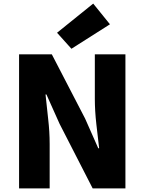

<svg xmlns="http://www.w3.org/2000/svg" viewBox="-20 -1047 804 1067"><path d="M86 0V-745H268L453 -388L526 -223H531Q524 -282 515.5 -356.5Q507 -431 507 -498V-745H677V0H495L311 -359L238 -522H233Q239 -460 247.5 -387.5Q256 -315 256 -247V0ZM377 -776 297 -865 498 -1027 591 -912Z"/></svg>

Font: Source Han Sans CN Heavy
Style: Regular
Weight: 900
Designer: Ryoko NISHIZUKA 西塚涼子 (kana, bopomofo & ideographs); Paul D. Hunt (Latin, Greek & Cyrillic); Sandoll Communications 산돌커뮤니
Foundry: Adobe
Version: Version 2.000;hotconv 1.0.107;makeotfexe 2.5.65593